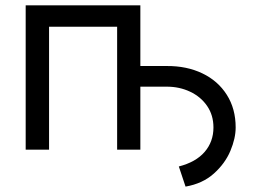

<svg xmlns="http://www.w3.org/2000/svg" viewBox="-20 -566 962 726"><path d="M474.6 -316.4H610.4Q686 -316.9 745.1 -288.6Q804.2 -260.3 837.6 -207.5Q871.1 -154.8 871.1 -84Q871.1 -43 851.1 4.6Q831.1 52.2 788.6 90.3Q746.1 128.4 681.6 139.6L656.2 63.5Q720.7 46.9 753.9 8.3Q787.1 -30.3 787.1 -84Q787.1 -130.4 763.2 -165.3Q739.3 -200.2 699 -219.2Q658.7 -238.3 610.4 -238.3H474.6ZM510.7 0H422.9V-464.8H165.5V0H77.1V-545.9H510.7Z"/></svg>

Font: Inter RS Variable
Style: Regular
Weight: 400
Designer: Rasmus Andersson (customised by Maria Ramos and Noel Pretorius)
Foundry: rsms
Version: Version 3.001;Glyphs 3.2.3 (3260)